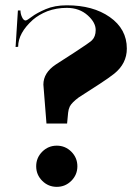

<svg xmlns="http://www.w3.org/2000/svg" viewBox="-20 -689 520 728"><path d="M140.1 -3.4Q117.2 -26.4 117.2 -58.6Q117.2 -90.8 140.1 -113.8Q163.1 -136.7 195.3 -136.7Q227.5 -136.7 250.5 -113.8Q273.4 -90.8 273.4 -58.6Q273.4 -26.4 250.5 -3.4Q227.5 19.5 195.3 19.5Q163.1 19.5 140.1 -3.4ZM144.5 -368.2Q144.5 -413.1 191.4 -444.3L265.6 -492.2Q317.4 -525.9 328.6 -536.1Q342.8 -550.3 342.8 -575.2Q342.8 -603.5 313 -630.4Q281.2 -659.2 233.4 -659.2Q194.3 -659.2 159.7 -646.5Q127.9 -633.8 105 -614.3Q48.8 -564 48.8 -511.7L39.1 -510.7L47.9 -649.4H57.6Q57.6 -636.7 63.5 -624Q69.3 -611.3 77.1 -611.3Q82 -611.3 100.6 -625.5Q119.1 -639.6 153.3 -654.3Q187.5 -668.9 233.4 -668.9Q332.5 -668.9 396 -624.5Q460.9 -579.1 460.9 -504.9Q460.9 -447.8 412.6 -409.2Q392.1 -393.1 358.4 -371.1L278.8 -319.8Q252.4 -300.3 244.6 -285.2Q239.7 -274.9 238.3 -261.7L234.4 -220.7H156.2Q144.5 -367.2 144.5 -368.2Z"/></svg>

Font: spinweradC
Style: Bold
Weight: 700
Width: 7
Version: Version 0.3